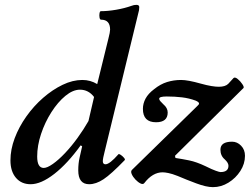

<svg xmlns="http://www.w3.org/2000/svg" viewBox="-20 -745 1034 790"><path d="M106 13Q68 13 45.5 -13.5Q23 -40 23 -85Q23 -130 40.5 -176.5Q58 -223 88.5 -266Q119 -309 157.5 -342.5Q196 -376 237.5 -396Q279 -416 319 -416Q352 -416 380 -399L426 -586Q433 -613 433 -623Q433 -664 396 -664Q391 -664 389.5 -673Q388 -682 389.5 -690.5Q391 -699 395 -699Q424 -699 458.5 -705Q493 -711 521 -721Q531 -725 541 -725Q553 -725 553 -716Q553 -711 552 -703L410 -119Q407 -108 405 -97.5Q403 -87 403 -82Q403 -69 414 -69Q431 -69 467 -110Q469 -113 476.5 -108Q484 -103 490 -96Q496 -89 493 -86Q437 -28 406 -7.5Q375 13 347 13Q302 13 302 -44Q302 -73 307.5 -96.5Q313 -120 318 -143L312 -147Q258 -72 203.5 -29.5Q149 13 106 13ZM160 -54Q174 -54 197.5 -70.5Q221 -87 247.5 -115Q274 -143 299 -177.5Q324 -212 344 -247L367 -346Q344 -376 309 -376Q280 -376 249 -350.5Q218 -325 191.5 -283.5Q165 -242 149 -194Q133 -146 133 -101Q133 -54 160 -54ZM856 25Q829 25 787.5 9.5Q746 -6 711 -21Q688 -30 673 -33Q658 -36 649 -36Q608 -36 574 8Q569 15 558.5 10Q548 5 537.5 -6Q527 -17 522 -28.5Q517 -40 523 -46L792 -309Q799 -315 799 -319Q799 -325 785 -331Q758 -341 728.5 -344.5Q699 -348 666 -348Q635 -348 635 -339Q635 -334 639.5 -329Q644 -324 652 -316Q670 -301 670 -282Q670 -242 622 -242Q568 -242 568 -297Q568 -319 579 -339.5Q590 -360 614 -378Q640 -399 667.5 -407.5Q695 -416 725 -416Q753 -416 806 -401Q831 -394 849.5 -391Q868 -388 880 -388Q907 -388 919 -400L941 -424Q947 -429 958 -420Q969 -411 977 -399Q985 -387 982 -383L700 -104L702 -95Q729 -91 758.5 -85Q788 -79 826 -61Q852 -48 867.5 -42.5Q883 -37 887 -37Q920 -37 920 -63Q920 -75 905 -89Q887 -104 887 -129Q887 -162 935 -162Q956 -162 972 -145.5Q988 -129 988 -104Q988 -71 969 -41.5Q950 -12 920 6.5Q890 25 856 25Z"/></svg>

Font: Junicode SmExp
Style: Bold Italic
Weight: 700
Width: 6
Italic angle: -11°
Designer: Peter S. Baker
Version: Version 2.205; ttfautohint (v1.8.4)